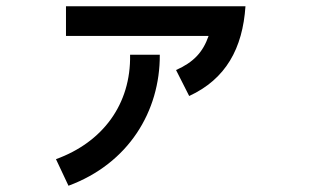

<svg xmlns="http://www.w3.org/2000/svg" viewBox="-20 -549 1040 614"><path d="M191 -529V-434H647C629 -382 599 -350 543 -325L585 -242C702 -296 756 -394 765 -529ZM159 -40 199 45C391 -26 492 -193 491 -374H396C399 -215 308 -94 159 -40Z"/></svg>

Font: KT Kiyosuna Sans Bold
Style: Regular
Weight: 700
Designer: [Zen Kaku Gothic] Yoshimichi Ohira
Version: Version 1.010;Glyphs 3.1.2 (3151)